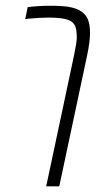

<svg xmlns="http://www.w3.org/2000/svg" viewBox="-20 -660 366 680"><path d="M78.1 -634.8Q116.7 -639.6 158 -639.6Q199.2 -639.6 223.6 -635.7Q278.3 -626 292 -589.4Q298.8 -571.3 298.8 -544.4Q298.8 -512.2 288.6 -463.9L189.9 0H143.6L242.2 -463.9Q252 -511.2 252 -526.9Q252 -542.5 250 -554.2Q248 -565.9 242.2 -574.7Q236.3 -583.5 223.1 -588.9Q201.7 -597.7 152.8 -597.7Q121.1 -597.7 81.1 -593.8L69.3 -592.3Z"/></svg>

Font: Open Sans Hebrew Condensed Light
Style: Italic
Weight: 300
Width: 3
Italic angle: -12°
Foundry: Ascender Corporation, Yanek Iontef
Version: Version 2.001;PS 002.001;hotconv 1.0.70;makeotf.lib2.5.58329